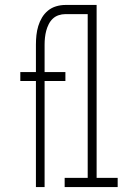

<svg xmlns="http://www.w3.org/2000/svg" viewBox="-20 -755 540 775"><path d="M125 0V-428H62V-464H125V-575Q125 -594 127 -613Q129 -632 134.5 -650Q140 -668 149.5 -684Q159 -700 173.5 -712Q188 -724 206.5 -729.5Q225 -735 244 -735H290V-698H244Q230 -698 216.5 -693.5Q203 -689 193 -679.5Q183 -670 176.5 -657Q170 -644 166.5 -630.5Q163 -617 161.5 -603Q160 -589 160 -575V-464H244V-428H160V0ZM241 0V-37H334V-698H249V-735H370V-37H455V0Z"/></svg>

Font: Iosevka Term Curly Extralight
Style: Regular
Weight: 200
Designer: Belleve Invis
Foundry: Belleve Invis
Version: Version 32.3.0